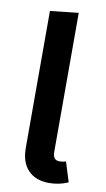

<svg xmlns="http://www.w3.org/2000/svg" viewBox="-88 -798 473 856"><g transform="rotate(10 148.5 -370.0)"><path d="M198 15Q137 15 103 -20.5Q69 -56 69 -121V-741L197 -755V-125Q197 -88 227 -88Q243 -88 256 -93L284 -3Q244 15 198 15Z"/></g></svg>

Font: FiraGO Medium
Style: Regular
Weight: 500
Designer: bBox Type
Foundry: bBox Type GmbH
Version: Version 1.001;PS 001.001;hotconv 1.0.88;makeotf.lib2.5.64775